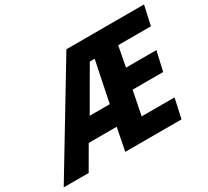

<svg xmlns="http://www.w3.org/2000/svg" viewBox="-198 -936 1253 1159"><g transform="rotate(-30 429.0 -357.0)"><path d="M295 -296H435L493 -579H459ZM-57 0 374 -714H915L885 -579H657L630 -438H842L811 -303H598L565 -136H794L764 0H372L403 -157H208L117 0Z"/></g></svg>

Font: Noto Sans Display Extra
Style: Italic
Weight: 800
Italic angle: -12°
Designer: Monotype Design Team
Foundry: Monotype Imaging Inc.
Version: Version 1.900